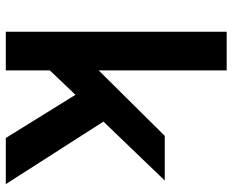

<svg xmlns="http://www.w3.org/2000/svg" viewBox="-88 -694 782 645"><g transform="rotate(90 302.5 -371.0)"><path d="M298 -234 443 0H598L388 -328L586 -534H436L216 -312V-742H86V0H216V-148Z"/></g></svg>

Font: Montserrat_SPRD_medium Medium
Style: Regular
Weight: 400
Designer: Julieta Ulanovsky edited by Nelly Hempel
Foundry: Julieta Ulanovsky
Version: Version 4.000;PS 004.000;hotconv 1.0.88;makeotf.lib2.5.64775